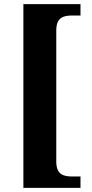

<svg xmlns="http://www.w3.org/2000/svg" viewBox="-20 -780 443 928"><path d="M93 128H369V73H329C287 73 252 64 252 1V-633C252 -696 287 -705 329 -705H369V-760H93Z"/></svg>

Font: Noto Serif Armenian SemiCondensed
Style: Bold
Weight: 700
Width: 4
Designer: Monotype Design Team
Foundry: Monotype Imaging Inc.
Version: Version 2.008